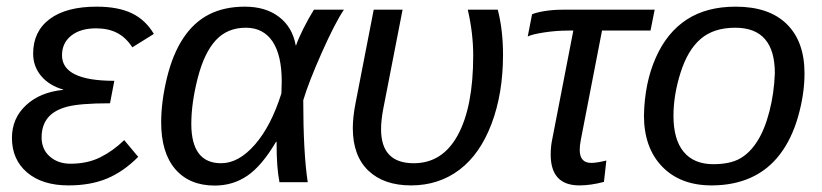

<svg xmlns="http://www.w3.org/2000/svg" viewBox="-20 -558 2516 588"><path d="M195.8 -56.6Q247.6 -56.6 286.9 -76.2Q326.2 -95.7 360.4 -128.9L403.3 -77.6Q357.4 -31.7 307.1 -11Q256.8 9.8 189.9 9.8Q109.4 9.8 63 -29.8Q16.6 -69.3 16.6 -135.7Q16.6 -195.8 59.8 -235.8Q103 -275.9 173.3 -282.7L173.8 -283.7Q130.9 -295.9 106.2 -325.2Q81.5 -354.5 81.5 -393.6Q81.5 -461.9 132.3 -499.8Q183.1 -537.6 275.9 -537.6Q341.8 -537.6 383.8 -517.3Q425.8 -497.1 451.2 -454.1L385.3 -413.1Q365.2 -443.8 338.1 -457.5Q311 -471.2 274.4 -471.2Q226.1 -471.2 198 -448.7Q169.9 -426.3 169.9 -388.7Q169.9 -310.5 330.1 -310.5L316.9 -241.7Q224.6 -241.7 184.8 -231Q145 -220.2 126.2 -196.8Q107.4 -173.3 107.4 -137.2Q107.4 -100.6 132.6 -78.6Q157.7 -56.6 195.8 -56.6Z M730 -537.6Q793.5 -537.6 834.5 -506.3Q875.5 -475.1 885.7 -418.9H886.7Q892.6 -437 908.4 -469Q924.3 -501 941.4 -528.3H1033.2Q1005.9 -487.8 965.6 -397.2Q925.3 -306.6 908.7 -251Q908.7 -91.8 922.4 0H835.9Q827.1 -43.9 827.1 -115.7V-123.5H825.2Q781.7 -49.8 737.5 -19.8Q693.4 10.3 637.7 10.3Q560.1 10.3 516.8 -40Q473.6 -90.3 473.6 -183.1Q473.6 -246.6 491.2 -319.3Q508.8 -392.1 541.3 -441.2Q573.7 -490.2 620.4 -513.9Q667 -537.6 730 -537.6ZM732.9 -473.1Q676.3 -473.1 640.9 -434.8Q605.5 -396.5 585.7 -319.6Q565.9 -242.7 565.9 -178.7Q565.9 -58.1 657.2 -58.1Q710.9 -58.1 760.7 -115.2Q810.5 -172.4 841.8 -272L842.8 -308.6Q842.8 -389.2 814.5 -431.2Q786.1 -473.1 732.9 -473.1Z M1212.9 -528.3 1153.8 -225.1Q1147 -189.5 1147 -162.1Q1147 -58.1 1247.1 -58.1Q1335.4 -58.1 1382.3 -144.8Q1429.2 -231.4 1429.2 -388.2Q1429.2 -456.1 1412.6 -528.3H1504.4Q1520.5 -466.3 1520.5 -390.1Q1520.5 -272 1485.4 -179Q1450.2 -85.9 1387 -38.1Q1323.7 9.8 1238.8 9.8Q1155.3 9.8 1107.9 -35.6Q1060.5 -81.1 1060.5 -165.5Q1060.5 -198.7 1068.4 -239.7L1124.5 -528.3Z M1722.7 -464.4Q1683.1 -464.4 1646.5 -458.7Q1609.9 -453.1 1596.2 -446.3L1609.4 -514.2Q1622.6 -520 1648.7 -524.2Q1674.8 -528.3 1701.7 -528.3H1984.9L1972.2 -464.4H1823.7L1758.8 -129.9Q1755.4 -112.8 1755.4 -99.1Q1755.4 -59.1 1790.5 -59.1Q1807.6 -59.1 1836.9 -66.4L1829.6 -1Q1789.1 9.8 1754.4 9.8Q1666.5 9.8 1666.5 -84.5Q1666.5 -110.4 1671.4 -132.3L1735.8 -464.4Z M2443.8 -333.5Q2443.8 -270 2424.3 -201.4Q2404.8 -132.8 2368.4 -85.2Q2332 -37.6 2279.3 -13.9Q2226.6 9.8 2159.2 9.8Q2063.5 9.8 2007.8 -47.9Q1952.1 -105.5 1952.1 -204.6Q1954.1 -304.2 1988.3 -381.3Q2022.5 -458.5 2083 -498Q2143.6 -537.6 2232.9 -537.6Q2335.4 -537.6 2389.6 -484.1Q2443.8 -430.7 2443.8 -333.5ZM2353 -333.5Q2353 -473.1 2231.9 -473.1Q2166 -473.1 2126.2 -439.2Q2086.4 -405.3 2064.5 -336.4Q2042.5 -267.6 2042.5 -203.1Q2042.5 -130.9 2073.7 -93Q2105 -55.2 2164.6 -55.2Q2214.8 -55.2 2245.4 -72Q2275.9 -88.9 2298.8 -124.8Q2321.8 -160.6 2336.2 -216.3Q2350.6 -272 2353 -333.5Z"/></svg>

Font: Liberation Sans
Style: Italic
Weight: 400
Italic angle: -12°
Designer: Steve Matteson
Foundry: Ascender Corporation
Version: Version 2.1.5